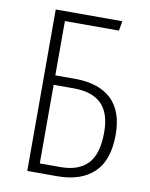

<svg xmlns="http://www.w3.org/2000/svg" viewBox="-79 -743 626 801"><g transform="rotate(10 234.0 -342.0)"><path d="M429 -213Q429 -104 374 -52Q319 0 219 0H92V-684H374L367 -643H138V-413H222Q322 -413 375.5 -363Q429 -313 429 -213ZM380 -214Q380 -296 340.5 -334.5Q301 -373 223 -373H138V-40H226Q302 -40 341 -81Q380 -122 380 -214Z"/></g></svg>

Font: Fira Sans Extra Condensed ExtraLight
Style: Regular
Weight: 275
Width: 1
Designer: Carrois Corporate & Edenspiekermann AG
Foundry: Carrois Corporate GbR & Edenspiekermann AG
Version: Version 4.203